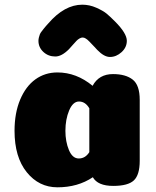

<svg xmlns="http://www.w3.org/2000/svg" viewBox="-20 -793 664 819"><path d="M225 6Q146 6 94 -58.5Q42 -123 42 -235Q42 -311 66 -368Q90 -425 131 -454.5Q172 -484 225 -484Q306 -484 375 -427Q402 -477 462 -477Q516 -477 546 -453.5Q576 -430 576 -367V-107Q576 -47 551 -23.5Q526 0 463 0Q397 0 376 -37Q312 6 225 6ZM361 -331Q344 -360 317 -360Q291 -360 275 -322Q259 -284 259 -235Q259 -189 274 -153Q289 -117 316 -117Q344 -117 361 -144ZM470 -702Q521 -651 521 -619Q521 -591 498.5 -570.5Q476 -550 449 -550Q424 -550 395 -580Q390 -586 382 -594Q374 -602 370.5 -606Q367 -610 361.5 -615.5Q356 -621 353 -623.5Q350 -626 346 -628.5Q342 -631 339 -632Q336 -633 332 -633Q326 -633 318.5 -628.5Q311 -624 306 -618.5Q301 -613 290.5 -601.5Q280 -590 274 -583Q243 -552 216 -552Q186 -552 165 -571.5Q144 -591 144 -619Q144 -626 146 -633.5Q148 -641 150 -646.5Q152 -652 158 -659.5Q164 -667 166.5 -670.5Q169 -674 176.5 -682.5Q184 -691 186 -693Q255 -773 331 -773Q362 -773 391 -760Q420 -747 434 -735.5Q448 -724 470 -702Z"/></svg>

Font: Coiny
Style: Regular
Weight: 400
Version: Version 001.001